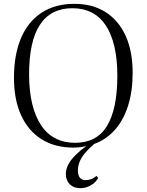

<svg xmlns="http://www.w3.org/2000/svg" viewBox="-20 -757 766 1003"><path d="M400 226Q376 226 359 216.5Q342 207 333 190Q324 173 324 153Q324 126 337.5 101Q351 76 375.5 52Q400 28 431 6Q415 10 398 12Q381 14 363 14Q266 14 196.5 -30Q127 -74 90 -155.5Q53 -237 53 -350Q53 -472 90 -558.5Q127 -645 198 -691Q269 -737 368 -737Q464 -737 532 -693.5Q600 -650 636.5 -569.5Q673 -489 673 -377Q673 -280 649 -204.5Q625 -129 580 -78.5Q535 -28 472 -5Q444 19 425 41.5Q406 64 396.5 86.5Q387 109 387 132Q387 160 398 172Q409 184 428 184Q442 184 456 179Q470 174 484 162L493 173Q480 194 464 205Q448 216 432.5 221Q417 226 400 226ZM372 -11Q428 -11 469.5 -32.5Q511 -54 538 -97.5Q565 -141 579 -207Q593 -273 593 -361Q593 -448 577.5 -514Q562 -580 532.5 -624.5Q503 -669 459 -691.5Q415 -714 358 -714Q302 -714 259.5 -692.5Q217 -671 188.5 -627.5Q160 -584 146 -519.5Q132 -455 132 -368Q132 -282 148 -215.5Q164 -149 194.5 -103Q225 -57 270 -34Q315 -11 372 -11Z"/></svg>

Font: Literata 60pt Light
Style: Regular
Weight: 300
Designer: Latin by Veronika Burian and Jose Scaglione. Greek by Irene Vlachou. Cyrillic by Vera Evstafieva.
Foundry: TypeTogether
Version: Version 3.103;gftools[0.9.29]